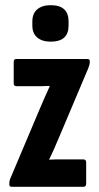

<svg xmlns="http://www.w3.org/2000/svg" viewBox="-20 -722 383 742"><path d="M26 0Q16 0 16 -9V-12Q16 -23 19 -30L134 -302Q143 -323 152.5 -345Q162 -367 172 -388V-390Q154 -389 142 -389Q130 -389 118 -389H43Q33 -389 33 -400V-483Q33 -494 43 -494H317Q327 -494 327 -486V-482Q327 -473 321 -458L209 -193Q200 -172 190.5 -150Q181 -128 170 -106V-105Q188 -106 199 -106Q210 -106 224 -106H302Q313 -106 313 -94V-12Q313 0 302 0ZM176 -561Q143 -561 124 -577Q105 -593 105 -623V-639Q105 -670 124 -686Q143 -702 176 -702Q245 -702 245 -639V-623Q245 -561 176 -561Z"/></svg>

Font: Sofia Sans Extra Condensed ExtraBold
Style: Regular
Weight: 800
Designer: Botio Nikoltchev, Ani Petrova
Foundry: lettersoup
Version: Version 4.101; ttfautohint (v1.8.4.7-5d5b)